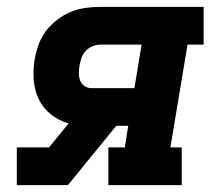

<svg xmlns="http://www.w3.org/2000/svg" viewBox="-20 -540 640 560"><path d="M29 0V-110H123L180 -180Q152 -188 129 -206Q106 -224 93.5 -249.5Q81 -275 78.5 -305.5Q76 -336 81 -366Q85 -388 92.5 -409.5Q100 -431 114 -449.5Q128 -468 147 -482.5Q166 -497 187 -505.5Q208 -514 230 -517Q252 -520 274 -520H574V-410H527L477 -110H510V0H296V-110H344L354 -173H319L178 0ZM246 -283H372L393 -410H274Q263 -410 251 -405.5Q239 -401 230.5 -392Q222 -383 218 -372Q214 -361 212 -349Q210 -338 210 -327Q210 -316 213.5 -306Q217 -296 226 -289.5Q235 -283 246 -283Z"/></svg>

Font: Iosevka Etoile XBdObl
Style: Regular
Weight: 800
Italic angle: -9°
Designer: Belleve Invis
Foundry: Belleve Invis
Version: Version 15.5.2; ttfautohint (v1.8.4)